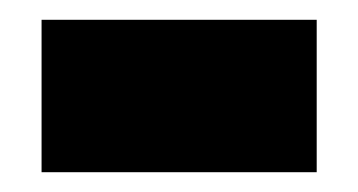

<svg xmlns="http://www.w3.org/2000/svg" viewBox="-20 -365 362 194"><path d="M22 -191V-345H300V-191Z"/></svg>

Font: Noto Sans Khmer Black
Style: Regular
Weight: 900
Version: Version 2.003